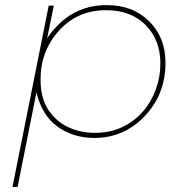

<svg xmlns="http://www.w3.org/2000/svg" viewBox="-20 -539 727 753"><path d="M49 194H29L171 -517H191L165 -389Q253 -519 398 -519Q501 -519 565 -455.5Q629 -392 629 -293Q629 -169 547.5 -83.5Q466 2 350 2Q267 2 205.5 -42.5Q144 -87 123 -177ZM352 -18Q412.5 -18 460 -40.8Q507.5 -63.5 540.8 -102Q574 -140.5 591.5 -189.2Q609 -238 609 -290Q609 -382 551.5 -440.5Q494 -499 396 -499Q284 -499 211.5 -419Q139 -339 139 -227Q139 -155.5 168.5 -110Q200 -62 248.2 -40Q296.5 -18 352 -18Z"/></svg>

Font: Argentum Sans Thin
Style: Italic
Weight: 100
Italic angle: -11°
Designer: Julieta Ulanovsky (font), Cristiano Sobral (main changes and remaster)
Foundry: Julieta Ulanovsky (font), Cristiano Sobral (main changes and remaster)
Version: Version 2.007;June 15, 2022;FontCreator 14.0.0.2814 64-bit; 